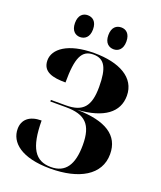

<svg xmlns="http://www.w3.org/2000/svg" viewBox="-166 -1026 955 1141"><g transform="rotate(20 311.0 -455.5)"><path d="M402 -784C430 -784 458 -803 458 -853C458 -904 430 -922 402 -922C372 -922 344 -904 344 -853C344 -803 372 -784 402 -784ZM189 -784C219 -784 247 -803 247 -853C247 -904 219 -922 189 -922C161 -922 133 -904 133 -853C133 -803 161 -784 189 -784ZM290 11C471 11 596 -58 596 -191C596 -310 503 -369 322 -372C488 -383 571 -447 571 -551C571 -666 461 -724 303 -724C135 -724 55 -659 55 -589C55 -515 121 -501 201 -501C201 -657 227 -714 301 -714C371 -714 398 -665 398 -544C398 -421 357 -374 249 -374H155V-364H253C376 -364 425 -316 425 -187C425 -63 383 1 291 1C190 1 146 -68 145 -240C68 -240 28 -203 28 -145C28 -60 107 11 290 11Z"/></g></svg>

Font: Noto Serif Display ExtraBold
Style: Regular
Weight: 800
Designer: Monotype Design Team
Foundry: Monotype Imaging Inc.
Version: Version 2.009